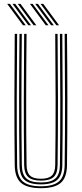

<svg xmlns="http://www.w3.org/2000/svg" viewBox="-20 -977 427 1003"><path d="M193.8 6Q121.5 6 89.8 -21.8Q58 -49.5 57 -113.8Q55 -283.2 55.2 -455Q55.5 -626.8 57 -800H69.5Q67.8 -634 67.5 -461.4Q67.2 -288.8 69.5 -114Q70.2 -54.2 99.6 -29Q129 -3.8 193.8 -3.8Q258 -3.8 287.5 -28.9Q317 -54 317.8 -114Q320 -283.2 319.8 -455Q319.5 -626.8 317.8 -800H330Q331.8 -626.8 332 -457.1Q332.2 -287.5 330 -113.8Q329.2 -49.5 297.5 -21.8Q265.8 6 193.8 6ZM193.8 -13.8Q134.8 -13.8 108.6 -36.9Q82.5 -60 81.8 -114.2Q79.5 -284.2 79.8 -455.4Q80 -626.5 81.8 -800H94Q92.2 -633.2 92 -460.4Q91.8 -287.5 94 -114.2Q94.8 -65.2 118.1 -44.5Q141.5 -23.8 193.8 -23.8Q245.8 -23.8 269.1 -44.5Q292.5 -65.2 293 -114.2Q295.2 -283.8 295 -455.1Q294.8 -626.5 293 -800H305.5Q307 -627.2 307.4 -457.5Q307.8 -287.8 305.5 -114.2Q304.8 -60 278.5 -36.9Q252.2 -13.8 193.8 -13.8ZM193.8 -33.5Q147.8 -33.5 127.4 -52.2Q107 -71 106.2 -114.5Q104 -285.2 104.4 -455.9Q104.8 -626.5 106.2 -800H118.8Q117 -634 116.8 -460.5Q116.5 -287 118.8 -114.8Q119.2 -77 136.2 -60.1Q153.2 -43.2 193.8 -43.2Q234 -43.2 251 -60.1Q268 -77 268.5 -114.8Q270.8 -285.2 270.5 -455.9Q270.2 -626.5 268.5 -800H280.8Q282.5 -627 282.8 -457Q283 -287 280.8 -114.5Q280.2 -70.5 259.8 -52Q239.2 -33.5 193.8 -33.5ZM155.5 -845 73 -956.8H87L169.8 -845ZM100.2 -845 17.5 -956.8H31.8L114.5 -845ZM128 -845 45.2 -956.8H59.5L142 -845ZM274.5 -845 191.8 -956.8H206L288.5 -845ZM219.2 -845 136.5 -956.8H150.5L233.2 -845ZM246.8 -845 164 -956.8H178.2L261 -845Z"/></svg>

Font: Big Shoulders Inline Text Light
Style: Regular
Weight: 300
Designer: Patric King
Foundry: XO Type Co
Version: Version 1.000